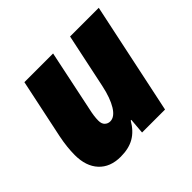

<svg xmlns="http://www.w3.org/2000/svg" viewBox="-136 -719 894 894"><g transform="rotate(-45 311.0 -271.5)"><path d="M237.8 -183.1Q237.8 -161.6 248.8 -151.4Q259.8 -141.1 274.9 -141.1Q303.7 -141.1 327.4 -179.4Q351.1 -217.8 365.2 -284.2L421.9 -553.2H610.8L494.1 0H342.8L349.1 -77.1H345.2Q318.8 -31.7 282.5 -11Q246.1 9.8 192.9 9.8Q124 9.8 85.4 -32Q46.9 -73.7 46.9 -147Q46.9 -198.7 59.1 -258.8L121.1 -553.2H310.1L247.1 -252Q237.8 -211.9 237.8 -183.1Z"/></g></svg>

Font: TypoPRO Open Sans
Style: Italic
Weight: 800
Italic angle: -12°
Foundry: Ascender Corporation
Version: Version 1.10